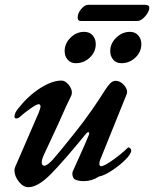

<svg xmlns="http://www.w3.org/2000/svg" viewBox="-20 -762 639 796"><path d="M40 -55Q40 -63 43 -70L141 -296Q148 -314 148 -320Q148 -330 140 -330Q132 -330 107 -312.5Q82 -295 64 -279Q56 -271 48 -271Q40 -271 40 -278Q40 -294 56 -313Q97 -365 146.5 -396.5Q196 -428 235 -428Q250 -428 264 -411.5Q278 -395 278 -378Q278 -373 276 -367Q256 -327 221 -247L161 -118Q153 -100 153 -89Q153 -75 164 -75Q177 -75 204 -106Q231 -137 289 -210Q323 -252 357 -300.5Q391 -349 410 -380Q425 -404 436 -415.5Q447 -427 459 -427Q477 -427 492 -411.5Q507 -396 507 -380Q507 -377 505 -371L396 -101Q392 -92 392 -83Q392 -73 399 -73Q412 -73 448.5 -99Q485 -125 508 -148Q511 -151 512 -151Q516 -151 520 -147Q524 -143 524 -138Q524 -124 500 -100Q476 -76 444 -55Q412 -34 390 -30Q361 -11 327 -11Q306 -11 291 -18Q287 -19 283.5 -26Q280 -33 280 -41Q280 -49 282 -52L295 -81Q336 -171 349 -204Q350 -206 350 -209Q350 -214 346 -214Q342 -214 337 -208Q244 -94 190.5 -40Q137 14 98 14Q76 14 58 -9Q40 -32 40 -55ZM248 -550Q248 -582 272.5 -606Q297 -630 329 -630Q351 -630 364 -615.5Q377 -601 377 -579Q377 -547 352.5 -523.5Q328 -500 294 -500Q273 -500 260.5 -514.5Q248 -529 248 -550ZM437 -550Q437 -582 462 -606Q487 -630 519 -630Q540 -630 553 -615.5Q566 -601 566 -579Q566 -547 541.5 -523.5Q517 -500 483 -500Q462 -500 449.5 -514.5Q437 -529 437 -550ZM302 -689Q302 -707 316.5 -724.5Q331 -742 345 -742H582Q599 -742 599 -730Q599 -714 582 -694.5Q565 -675 550 -675H315Q302 -675 302 -689Z"/></svg>

Font: EB Garamond SemiBold
Style: Italic
Weight: 600
Italic angle: -17.2°
Designer: Georg Duffner and Octavio Pardo
Foundry: Georg Duffner
Version: Version 1.000